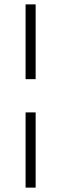

<svg xmlns="http://www.w3.org/2000/svg" viewBox="-20 -627 280 878"><path d="M97 -265V-607H143V-265ZM97 231V-113H143V231Z"/></svg>

Font: UnnaBold
Style: Bold
Weight: 700
Designer: Jorge de Buen Unna
Foundry: Omnibus-Type
Version: Version 2.008;hotconv 1.0.109;makeotfexe 2.5.65596